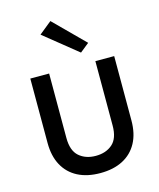

<svg xmlns="http://www.w3.org/2000/svg" viewBox="-138 -1051 966 1163"><g transform="rotate(-15 345.0 -470.0)"><path d="M83 -649H201V-245Q201 -165 241.8 -129.5Q282.5 -94 346 -94Q410 -94 450.5 -129.5Q491 -165 491 -245V-649H609V-245Q609 -163 577.5 -105Q546 -47 487.2 -16.5Q428.5 14 346 14Q263.5 14 204.8 -16.5Q146 -47 114.5 -105Q83 -163 83 -245ZM420.5 -721.5 211.5 -890 290.5 -954 477.5 -767.5Z"/></g></svg>

Font: Karla ExtraLight
Style: Bold
Weight: 700
Version: Version 2.001